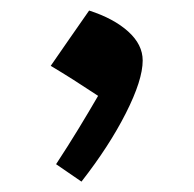

<svg xmlns="http://www.w3.org/2000/svg" viewBox="-20 -210 369 366"><path d="M149.9 -189.9Q196.8 -174.8 224.4 -149.9Q252 -125 252 -94.7Q252 -57.6 220 5.6Q188 68.8 135.3 136.2L86.9 103Q109.9 67.9 129.4 35.9Q148.9 3.9 167 -27.3Q140.1 -44.9 119.9 -57.9Q99.6 -70.8 76.7 -84.5Q93.8 -109.4 111.3 -134.5Q128.9 -159.7 149.9 -189.9Z"/></svg>

Font: Pinar DS1 SemiBold
Style: Regular
Weight: 600
Designer: Amin Abedi
Version: Version 3.000